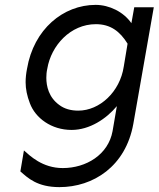

<svg xmlns="http://www.w3.org/2000/svg" viewBox="-20 -518 650 787"><path d="M372.1 -498C239.3 -498 118.2 -398.4 90.8 -236.3C86.9 -216.8 85 -198.2 85 -180.7C85 -153.3 90.8 -125 102.5 -94.7C125 -34.2 190.4 14.6 273.4 14.6C347.7 14.6 416 -31.2 459 -83L441.4 19.5C423.8 116.2 333 170.9 237.3 170.9C153.3 170.9 102.5 120.1 78.1 98.6L63.5 184.6C94.7 211.9 132.8 249 223.6 249C362.3 249 495.1 164.1 526.4 -9.8L610.4 -488.3H530.3L518.6 -422.9C486.3 -469.7 427.7 -498 372.1 -498ZM373 -418.9C432.6 -418.9 471.7 -389.6 502.9 -338.9L487.3 -245.1C471.7 -141.6 388.7 -64.5 300.8 -64.5C269.5 -64.5 243.2 -72.3 222.7 -87.9C179.7 -119.1 169.9 -165 169.9 -199.2C169.9 -210.9 170.9 -223.6 173.8 -236.3C189.5 -331.1 268.6 -418.9 373 -418.9Z"/></svg>

Font: Sen-gleads
Style: Italic
Weight: 400
Designer: Kosal Sen, Philatype
Foundry: Philatype
Version: Version 1.004; ttfautohint (v1.8.3)